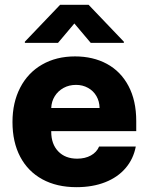

<svg xmlns="http://www.w3.org/2000/svg" viewBox="-20 -773 622 803"><path d="M32.2 -262.7Q32.2 -344.2 64.5 -406.5Q96.7 -468.8 156 -502.9Q215.3 -537.1 293.9 -537.1Q369.1 -537.1 427 -505.9Q484.9 -474.6 517.3 -413.6Q549.8 -352.5 549.8 -266.6V-224.6H194.3V-221.7Q194.3 -170.4 223.6 -139.9Q252.9 -109.4 302.7 -109.4Q335.9 -109.4 360.1 -122.8Q384.3 -136.2 394.5 -160.2H547.9Q538.1 -108.4 505.4 -70.1Q472.7 -31.7 420.2 -11Q367.7 9.8 299.8 9.8Q217.3 9.8 157 -23.2Q96.7 -56.2 64.5 -117.4Q32.2 -178.7 32.2 -262.7ZM396.5 -321.3Q396 -349.1 383.3 -371.1Q370.6 -393.1 348.1 -405.5Q325.7 -418 297.9 -418Q269 -418 245.8 -405.3Q222.7 -392.6 209 -370.6Q195.3 -348.6 194.3 -321.3ZM291 -674.8 222.7 -593.8H84V-598.6L231.4 -752.9H350.6L498 -598.6V-593.8H359.4Z"/></svg>

Font: Pretendard ExtraBold
Style: Regular
Weight: 800
Designer: Base glyphs from Inter by Rasmus Andersson; Hangeul glyphs from Noto Sans CJK(Source Han Sans) by Jang Soo-young and Kan
Foundry: Kil Hyung-jin
Version: Version 1.309